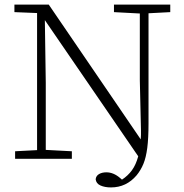

<svg xmlns="http://www.w3.org/2000/svg" viewBox="-20 -694 804 839"><path d="M46 0V-33L142 -38V-637L43 -641V-674H193L595 -85Q596 -94 596 -104.5Q596 -115 596 -125L591 -343V-635L478 -641V-674H724V-641L629 -636V-155Q629 -90 623.5 -47.5Q618 -5 606.5 22.5Q595 50 577 72Q532 125 465 125Q438 125 419 116.5Q400 108 398 89Q400 74 413 66.5Q426 59 445 59Q476 59 505 84L513 91Q539 74 556.5 50Q574 26 584 -11L176 -606L180 -332V-39L294 -33V0Z"/></svg>

Font: Source Serif 4 SmText Light
Style: Regular
Weight: 300
Designer: Frank Grießhammer
Foundry: Adobe
Version: Version 4.005;hotconv 1.1.0;makeotfexe 2.6.0